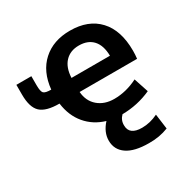

<svg xmlns="http://www.w3.org/2000/svg" viewBox="-168 -680 1030 1051"><g transform="rotate(-30 346.5 -155.0)"><path d="M532.2 -301.8Q531.2 -367.2 500 -401.4Q468.8 -435.5 412.1 -435.5Q357.4 -435.5 324.7 -400.9Q292 -366.2 289.1 -301.8ZM161.1 -301.8Q171.9 -410.2 238.3 -470.2Q304.7 -530.3 410.2 -530.3Q526.4 -530.3 590.8 -460.9Q655.3 -391.6 655.3 -262.7Q655.3 -237.3 652.3 -212.9H289.1Q293.9 -153.3 334 -119.1Q374 -85 435.5 -85Q510.7 -85 584 -122.1L614.3 -30.3Q528.3 8.8 431.6 9.8Q407.2 34.2 408.2 67.4Q408.2 127.9 488.3 127.9Q539.1 127.9 588.9 103.5L601.6 198.2Q544.9 220.7 478.5 219.7Q387.7 219.7 340.8 187.5Q293.9 155.3 293.9 97.7Q293.9 44.9 336.9 -2Q264.6 -23.4 218.8 -77.6Q172.9 -131.8 162.1 -212.9Q78.1 -212.9 43.5 -245.1Q8.8 -277.3 8.8 -358.4V-419.9H103.5V-362.3Q103.5 -323.2 113.8 -312.5Q124 -301.8 161.1 -301.8Z"/></g></svg>

Font: Mgen+ 1c bold
Style: Bold
Weight: 700
Designer: [Source Han Sans]
Ryoko NISHIZUKA  (kana & ideographs); Paul D. Hunt (Latin, Greek & Cyrillic); Wenlong ZHANG  (bopomofo
Version: Version 1.059.20150602